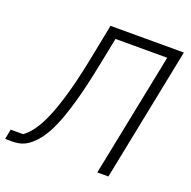

<svg xmlns="http://www.w3.org/2000/svg" viewBox="-163 -820 936 942"><g transform="rotate(20 304.5 -349.0)"><path d="M-39 0 -29 -52H36Q61 -70 84 -102Q107 -134 129 -185.5Q151 -237 173.5 -314.5Q196 -392 218 -501L257 -698H640L500 0H442L572 -646H302L272 -497Q251 -391 230 -314.5Q209 -238 189 -186Q169 -134 148 -100Q127 -66 105 -45Q81 -21 56.5 -10.5Q32 0 -1 0Z"/></g></svg>

Font: IBM Plex Sans Light
Style: Italic
Weight: 300
Italic angle: -11.31°
Designer: Mike Abbink, Paul van der Laan, Pieter van Rosmalen
Foundry: Bold Monday
Version: Version 3.201